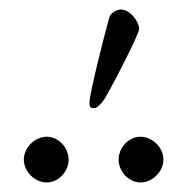

<svg xmlns="http://www.w3.org/2000/svg" viewBox="-20 -443 393 403"><path d="M201 -238C222 -274 272 -372 272 -382C272 -398 253 -423 234 -423C226 -423 212 -417 209 -405C199 -369 168 -247 168 -229C168 -220 168 -216 177 -216C185 -216 195 -228 201 -238ZM78 -156C53 -156 30 -133 30 -108C30 -83 53 -60 78 -60C103 -60 124 -83 124 -108C124 -133 103 -156 78 -156ZM275 -156C250 -156 229 -133 229 -108C229 -83 250 -60 275 -60C300 -60 323 -83 323 -108C323 -133 300 -156 275 -156Z"/></svg>

Font: EB Garamond SC 08
Style: Regular
Weight: 400
Version: Version 0.016